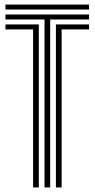

<svg xmlns="http://www.w3.org/2000/svg" viewBox="-20 -820 415 840"><path d="M174.7 0V-734.8H3.9V-756.5H369.6V-734.8H199.6V0ZM124.7 0V-691.3H3.9V-713.1H149.7V0ZM224.6 0V-713.1H369.6V-691.3H249.6V0ZM3.9 -778.3V-800H369.6V-778.3Z"/></svg>

Font: Big Shoulders Inline Thin
Style: Regular
Weight: 100
Designer: Patric King
Foundry: XO Type Co
Version: Version 2.002